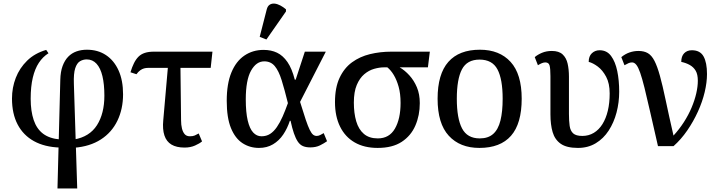

<svg xmlns="http://www.w3.org/2000/svg" viewBox="-20 -829 4079 1089"><path d="M306 240 322 -376Q323 -422 335 -454.5Q347 -487 367 -507.5Q387 -528 414 -537.5Q441 -547 473 -547Q535 -547 581 -516.5Q627 -486 652.5 -429.5Q678 -373 678 -294Q678 -211 646 -144.5Q614 -78 552 -38Q490 2 401 9L400 -38Q443 -45 476 -65.5Q509 -86 530 -119Q551 -152 561.5 -194Q572 -236 572 -286Q572 -351 561 -397Q550 -443 527.5 -467.5Q505 -492 472 -492Q451 -492 433.5 -481.5Q416 -471 406.5 -441.5Q397 -412 399 -354L418 240ZM320 8Q233 5 172.5 -28.5Q112 -62 80 -123Q48 -184 48 -270Q48 -332 69.5 -387.5Q91 -443 134 -485Q177 -527 242 -546L255 -527Q223 -507 200.5 -473Q178 -439 166 -388.5Q154 -338 154 -269Q154 -199 171 -148.5Q188 -98 224.5 -70.5Q261 -43 321 -38Z M754 -408 720 -419Q729 -449 740 -471Q751 -493 765.5 -507.5Q780 -522 801.5 -529Q823 -536 853 -536H1185L1175 -444H820Q808 -444 797 -441Q786 -438 775 -430Q764 -422 754 -408ZM1027 8Q981 8 952.5 -9Q924 -26 912.5 -61Q901 -96 906 -147L936 -490H1003L1007 -146Q1007 -121 1012 -100.5Q1017 -80 1027.5 -68Q1038 -56 1057 -56Q1074 -56 1084.5 -60.5Q1095 -65 1107 -72L1126 -27Q1112 -15 1086 -3.5Q1060 8 1027 8Z M1449 10Q1397 10 1355.5 -17Q1314 -44 1290 -102.5Q1266 -161 1266 -257Q1266 -354 1292.5 -418Q1319 -482 1366.5 -514Q1414 -546 1475 -546Q1518 -546 1551.5 -530Q1585 -514 1610.5 -477Q1636 -440 1652 -377H1657L1709 -536H1828L1682 -251Q1701 -189 1714 -150.5Q1727 -112 1737 -92Q1747 -72 1756 -65Q1765 -58 1776 -58Q1786 -58 1796 -63Q1806 -68 1816 -74L1835 -28Q1818 -16 1795 -4.5Q1772 7 1740 7Q1715 7 1698 -0.5Q1681 -8 1669 -26Q1657 -44 1647 -73Q1637 -102 1628 -144H1624Q1610 -101 1586.5 -66Q1563 -31 1528.5 -10.5Q1494 10 1449 10ZM1463 -56Q1491 -56 1512 -69.5Q1533 -83 1550.5 -108.5Q1568 -134 1583 -168Q1598 -202 1613 -244Q1594 -321 1577.5 -374Q1561 -427 1538.5 -454Q1516 -481 1479 -481Q1456 -481 1437.5 -468Q1419 -455 1404 -428.5Q1389 -402 1381.5 -361Q1374 -320 1374 -266Q1374 -192 1385 -145.5Q1396 -99 1416 -77.5Q1436 -56 1463 -56ZM1491 -605 1453 -620 1493 -776Q1498 -795 1510 -802.5Q1522 -810 1537.5 -808.5Q1553 -807 1570 -798Q1587 -789 1602 -776V-764Z M2122 10Q2046 10 1992 -21Q1938 -52 1909 -110.5Q1880 -169 1880 -250Q1880 -332 1906 -387.5Q1932 -443 1976.5 -475.5Q2021 -508 2078.5 -522Q2136 -536 2200 -536H2418L2407 -447H2247Q2276 -430 2302 -401.5Q2328 -373 2344.5 -334Q2361 -295 2361 -244Q2361 -175 2336 -117Q2311 -59 2258.5 -24.5Q2206 10 2122 10ZM2123 -44Q2188 -44 2220 -99.5Q2252 -155 2252 -245Q2252 -298 2241 -337Q2230 -376 2213.5 -403.5Q2197 -431 2177 -447H2157Q2132 -447 2102 -438.5Q2072 -430 2046 -408Q2020 -386 2003.5 -347Q1987 -308 1987 -247Q1987 -187 2000.5 -141Q2014 -95 2044 -69.5Q2074 -44 2123 -44Z M2699 10Q2589 10 2525.5 -59Q2462 -128 2462 -269Q2462 -409 2523 -478Q2584 -547 2702 -547Q2813 -547 2876 -478Q2939 -409 2939 -269Q2939 -128 2878.5 -59Q2818 10 2699 10ZM2701 -44Q2749 -44 2777.5 -69.5Q2806 -95 2818.5 -145.5Q2831 -196 2831 -269Q2831 -380 2801.5 -435.5Q2772 -491 2700 -491Q2629 -491 2600 -435.5Q2571 -380 2571 -269Q2571 -158 2600.5 -101Q2630 -44 2701 -44Z M3258 10Q3194 10 3160.5 -13.5Q3127 -37 3114.5 -79.5Q3102 -122 3102 -181V-397Q3102 -441 3097 -458Q3092 -475 3073 -475Q3064 -475 3054 -471Q3044 -467 3031 -459L3013 -505Q3029 -519 3054 -529.5Q3079 -540 3110 -540Q3150 -540 3171 -520.5Q3192 -501 3199.5 -468Q3207 -435 3207 -394V-183Q3207 -143 3211 -115Q3215 -87 3231 -72.5Q3247 -58 3283 -58Q3319 -58 3348 -75.5Q3377 -93 3397 -125Q3417 -157 3427.5 -201Q3438 -245 3438 -299Q3438 -356 3418 -393.5Q3398 -431 3370.5 -451.5Q3343 -472 3319 -478Q3319 -510 3337 -527Q3355 -544 3381 -544Q3422 -544 3446 -511.5Q3470 -479 3481 -426Q3492 -373 3492 -309Q3492 -248 3477 -191Q3462 -134 3432.5 -88.5Q3403 -43 3359 -16.5Q3315 10 3258 10Z M3712 0Q3686 -113 3667.5 -195Q3649 -277 3635.5 -331Q3622 -385 3611 -416.5Q3600 -448 3589 -461.5Q3578 -475 3565 -475Q3555 -475 3545.5 -471Q3536 -467 3522 -459L3504 -505Q3526 -523 3550.5 -531.5Q3575 -540 3601 -540Q3633 -540 3654.5 -527.5Q3676 -515 3692 -484Q3708 -453 3723 -399Q3738 -345 3755.5 -261.5Q3773 -178 3800 -60Q3833 -96 3859 -136.5Q3885 -177 3902.5 -218.5Q3920 -260 3929 -299Q3938 -338 3938 -371Q3938 -407 3926 -427.5Q3914 -448 3893 -460Q3872 -472 3844 -478Q3844 -510 3860.5 -527Q3877 -544 3904 -544Q3951 -544 3970.5 -509Q3990 -474 3990 -409Q3990 -362 3977 -307Q3964 -252 3938.5 -196Q3913 -140 3878 -89Q3843 -38 3800 0Z"/></svg>

Font: ET Text
Style: Regular
Weight: 470
Designer: Monotype Design Team
Foundry: Monotype Imaging Inc.
Version: Version 2.009